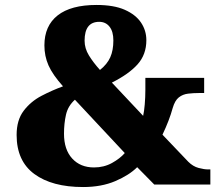

<svg xmlns="http://www.w3.org/2000/svg" viewBox="-20 -744 884 774"><path d="M315 10Q190 10 118.5 -42.5Q47 -95 47 -200Q47 -260 75.5 -297.5Q104 -335 147 -357.5Q190 -380 234 -396Q192 -443 175.5 -480.5Q159 -518 159 -561Q159 -640 212.5 -682Q266 -724 369 -724Q439 -724 483 -704.5Q527 -685 548.5 -653Q570 -621 570 -582Q570 -524 534.5 -484.5Q499 -445 431 -411L557 -277Q561 -294 563.5 -323Q566 -352 566 -382V-430H803V-369H782Q760 -369 738.5 -366.5Q717 -364 701 -351.5Q685 -339 676 -308Q663 -260 635 -201L739 -92Q758 -73 780.5 -67Q803 -61 819 -61H828V0H602L533 -70Q501 -38 445 -14Q389 10 315 10ZM383 -462Q412 -485 424.5 -513Q437 -541 437 -581Q437 -617 421.5 -636.5Q406 -656 380 -656Q321 -656 321 -580Q321 -549 338.5 -520.5Q356 -492 383 -462ZM359 -69Q399 -69 431.5 -87Q464 -105 483 -127L282 -342Q254 -317 246 -281.5Q238 -246 238 -205Q238 -141 271 -105Q304 -69 359 -69Z"/></svg>

Font: Noto Serif Sinhala Black
Style: Regular
Weight: 900
Designer: Jelle Bosma - Monotype Design Team
Foundry: Monotype Imaging Inc.
Version: Version 2.007; ttfautohint (v1.8.4.7-5d5b)